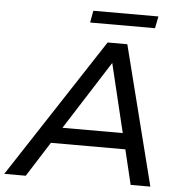

<svg xmlns="http://www.w3.org/2000/svg" viewBox="-111 -906 901 961"><g transform="rotate(5 339.0 -426.0)"><path d="M539 -175H165L54 0H-54L404 -700H503L680 0H581ZM519 -255 436 -600 216 -255ZM319 -852H646L634 -792H308Z"/></g></svg>

Font: Idrija
Style: Italic
Weight: 500
Italic angle: -11.3°
Designer: Julieta Ulanovsky
Foundry: Julieta Ulanovsky
Version: Version 7.200